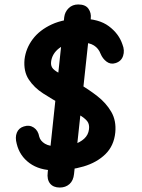

<svg xmlns="http://www.w3.org/2000/svg" viewBox="-20 -759 639 861"><path d="M226 5Q157 5 112.5 -27.5Q68 -60 55 -114Q47 -143 55.5 -164Q64 -185 87 -192Q112 -200 131.5 -187Q151 -174 156 -146Q161 -127 181.5 -114.5Q202 -102 244 -102Q280 -102 309.5 -111Q339 -120 357.5 -137Q376 -154 379 -179Q382 -201 371.5 -215Q361 -229 334 -245Q307 -261 259 -289Q214 -314 173.5 -340Q133 -366 109 -402.5Q85 -439 90 -493Q96 -542 126.5 -583Q157 -624 212 -649.5Q267 -675 346 -675Q423 -675 468 -641.5Q513 -608 529 -560Q540 -533 532 -508.5Q524 -484 498 -476Q476 -469 458 -482.5Q440 -496 431 -518Q422 -542 401.5 -555Q381 -568 348 -568Q278 -568 245.5 -543Q213 -518 209 -481Q207 -462 218.5 -450Q230 -438 258.5 -424.5Q287 -411 333 -384Q378 -358 417 -327.5Q456 -297 479 -257.5Q502 -218 497 -165Q491 -105 452.5 -67.5Q414 -30 354.5 -12.5Q295 5 226 5ZM248 82Q219 82 204.5 64Q190 46 194 14L268 -682Q271 -706 288 -722.5Q305 -739 331 -739Q363 -739 376.5 -720Q390 -701 387 -676L312 21Q309 51 291.5 66.5Q274 82 248 82Z"/></svg>

Font: Edu SA Beginner
Style: Bold
Weight: 700
Version: Version 1.003